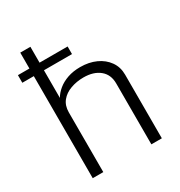

<svg xmlns="http://www.w3.org/2000/svg" viewBox="-175 -864 922 984"><g transform="rotate(-30 286.0 -371.5)"><path d="M314 -649V-604H20V-649ZM88 0V-743H148V-440.5Q161 -463.5 184.8 -483Q208.5 -502.5 241.8 -514Q275 -525.5 316.5 -525.5Q368 -525.5 408.8 -507Q449.5 -488.5 473.2 -455Q497 -421.5 497 -377V0H435V-360.5Q435 -413 399.5 -442Q364 -471 304.5 -471Q264 -471 228.5 -458.2Q193 -445.5 171.8 -419.5Q150.5 -393.5 150.5 -353.5V0Z"/></g></svg>

Font: Public Sans ExtraLight
Style: Regular
Weight: 250
Designer: The Public Sans Project Authors: Dan O. Williams and USWDS (Libre Franklin designed by Pablo Impallari and Rodrigo Fuenz
Version: Version 1.007